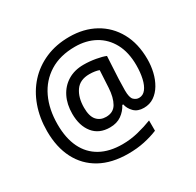

<svg xmlns="http://www.w3.org/2000/svg" viewBox="-178 -959 1269 1246"><g transform="rotate(-30 456.0 -336.5)"><path d="M442 88Q319 88 233 40.5Q147 -7 102 -94.5Q57 -182 57 -302Q57 -401 87 -485Q117 -569 173 -630.5Q229 -692 308.5 -726.5Q388 -761 487 -761Q595 -761 678 -715Q761 -669 808 -584Q855 -499 855 -382Q855 -333 844 -286.5Q833 -240 810.5 -202Q788 -164 755 -141.5Q722 -119 678 -119Q632 -119 605.5 -145.5Q579 -172 572 -206H565Q546 -169 511 -144Q476 -119 424 -119Q343 -119 299 -173.5Q255 -228 255 -318Q255 -389 282 -443Q309 -497 359 -527.5Q409 -558 477 -558Q522 -558 567 -550Q612 -542 638 -531Q636 -492 633.5 -449Q631 -406 629 -363Q627 -320 627 -279Q627 -225 644 -208Q661 -191 683 -191Q713 -191 733 -216.5Q753 -242 763 -286Q773 -330 773 -384Q773 -481 736.5 -548.5Q700 -616 635.5 -651.5Q571 -687 487 -687Q375 -687 297 -638.5Q219 -590 178.5 -504.5Q138 -419 138 -306Q138 -203 173 -131Q208 -59 275.5 -21.5Q343 16 440 16Q500 16 558.5 1.5Q617 -13 665 -32V45Q619 64 563.5 76Q508 88 442 88ZM436 -191Q491 -191 515.5 -233.5Q540 -276 544 -347L551 -475Q538 -480 519.5 -483Q501 -486 479 -486Q408 -486 374.5 -438Q341 -390 341 -314Q341 -250 367 -220.5Q393 -191 436 -191Z"/></g></svg>

Font: Menbere
Style: Regular
Weight: 400
Designer: Aleme Tadesse
Foundry: Sorkin Type Co
Version: Version 1.000